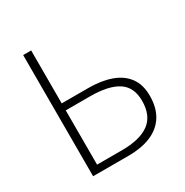

<svg xmlns="http://www.w3.org/2000/svg" viewBox="-167 -863 962 999"><g transform="rotate(-30 313.5 -364.0)"><path d="M108 0V-728H156V-410H315Q393 -410 451 -389.5Q509 -369 541 -326Q573 -283 573 -215Q573 -144 543 -96Q513 -48 456.5 -24Q400 0 319 0ZM156 -42H305Q414 -42 469.5 -83Q525 -124 525 -213Q525 -295 469 -331.5Q413 -368 301 -368H156Z"/></g></svg>

Font: Noto Sans KR ExtraLight
Style: Regular
Weight: 250
Designer: Ryoko NISHIZUKA  (kana, bopomofo & ideographs); Paul D. Hunt (Latin, Greek & Cyrillic); Sandoll Communications , Soo-you
Foundry: Adobe
Version: Version 2.004-H2;hotconv 1.0.118;makeotfexe 2.5.65603